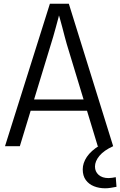

<svg xmlns="http://www.w3.org/2000/svg" viewBox="-20 -788 648 1035"><path d="M7 0 249 -768H351L590 0H507L340 -550Q335 -566 329 -590Q323 -614 316 -640Q309 -666 302.5 -689.5Q296 -713 291 -729H304Q300 -713 294 -689Q288 -665 280.5 -639Q273 -613 266.5 -589Q260 -565 254 -548L87 0ZM125 -191V-252H469V-191ZM547 227Q514 227 486.5 216Q459 205 442.5 182.5Q426 160 426 125Q426 91 448 58Q470 25 518 -5L590 0Q540 23 516 52Q492 81 492 110Q492 137 511.5 154.5Q531 172 565 172Q574 172 584 170.5Q594 169 604 167L608 219Q593 222 577 224.5Q561 227 547 227Z"/></svg>

Font: Yaldevi
Style: Regular
Weight: 400
Designer: Sol Matas, Rajitha Manaperi, Kosala Senevirathne
Foundry: Mooniak
Version: Version 1.100